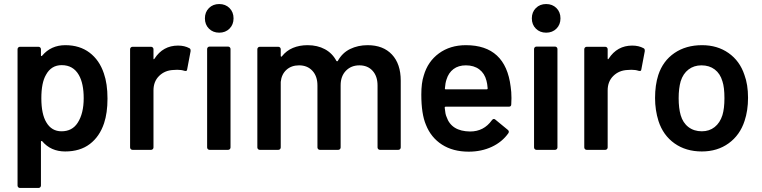

<svg xmlns="http://www.w3.org/2000/svg" viewBox="-20 -743 3777 952"><path d="M495 -379Q513 -328 513 -254Q513 -183 496 -132Q474 -66 425.5 -29Q377 8 303 8Q232 8 189 -43Q188 -44 186 -44Q186 -44 184.5 -43.5Q183 -43 183 -40V177Q183 182 179.5 185.5Q176 189 171 189H79Q74 189 70.5 185.5Q67 182 67 177V-499Q67 -504 70.5 -507.5Q74 -511 79 -511H171Q176 -511 179.5 -507.5Q183 -504 183 -499V-469Q183 -466 184.5 -465.5Q186 -465 186 -465Q188 -465 189 -467Q233 -519 304 -519Q375 -519 424 -482Q473 -445 495 -379ZM365 -134Q395 -180 395 -256Q395 -329 371 -371Q343 -420 286 -420Q234 -420 208 -372Q185 -333 185 -256Q185 -177 210 -136Q236 -92 285 -92Q338 -92 365 -134Z M863 -517Q895 -517 919 -504Q925 -501 925 -493Q925 -491 925 -489L908 -399Q907 -391 901 -391Q898 -391 894 -392Q879 -397 859 -397Q846 -397 839 -396Q797 -394 769 -366.5Q741 -339 741 -295V-12Q741 -7 737.5 -3.5Q734 0 729 0H637Q632 0 628.5 -3.5Q625 -7 625 -12V-499Q625 -504 628.5 -507.5Q632 -511 637 -511H729Q734 -511 737.5 -507.5Q741 -504 741 -499V-454Q741 -450 742 -449.5Q743 -449 743 -449Q744 -449 746 -452Q788 -517 863 -517Z M1067 -581Q1036 -581 1016 -601Q996 -621 996 -652Q996 -683 1016 -703Q1036 -723 1067 -723Q1098 -723 1118 -703Q1138 -683 1138 -652Q1138 -621 1118 -601Q1098 -581 1067 -581ZM1019 0Q1014 0 1010.5 -3.5Q1007 -7 1007 -12V-500Q1007 -505 1010.5 -508.5Q1014 -512 1019 -512H1111Q1116 -512 1119.5 -508.5Q1123 -505 1123 -500V-12Q1123 -7 1119.5 -3.5Q1116 0 1111 0Z M1803 -519Q1880 -519 1923.5 -472.5Q1967 -426 1967 -343V-12Q1967 -7 1963.5 -3.5Q1960 0 1955 0H1864Q1859 0 1855.5 -3.5Q1852 -7 1852 -12V-319Q1852 -365 1827.5 -392Q1803 -419 1762 -419Q1721 -419 1695 -392Q1669 -365 1669 -320V-12Q1669 -7 1665.5 -3.5Q1662 0 1657 0H1566Q1561 0 1557.5 -3.5Q1554 -7 1554 -12V-319Q1554 -365 1529 -392Q1504 -419 1463 -419Q1425 -419 1400.5 -397Q1376 -375 1372 -337V-12Q1372 -7 1368.5 -3.5Q1365 0 1360 0H1268Q1263 0 1259.5 -3.5Q1256 -7 1256 -12V-499Q1256 -504 1259.5 -507.5Q1263 -511 1268 -511H1360Q1365 -511 1368.5 -507.5Q1372 -504 1372 -499V-466Q1372 -463 1373.5 -462.5Q1375 -462 1375 -462Q1377 -462 1378 -464Q1400 -492 1432.5 -505.5Q1465 -519 1505 -519Q1554 -519 1591 -499Q1628 -479 1648 -441Q1650 -439 1651 -439Q1653 -439 1655 -441Q1677 -481 1716 -500Q1755 -519 1803 -519Z M2512 -313Q2516 -288 2516 -257L2515 -226Q2515 -214 2503 -214H2190Q2185 -214 2185 -209Q2188 -176 2194 -164Q2218 -92 2311 -91Q2379 -91 2419 -147Q2423 -153 2429 -153Q2433 -153 2436 -150L2498 -99Q2503 -95 2503 -90Q2503 -87 2501 -83Q2470 -39 2418.5 -15Q2367 9 2304 9Q2226 9 2171.5 -26Q2117 -61 2092 -124Q2069 -178 2069 -274Q2069 -332 2081 -368Q2101 -438 2156.5 -478.5Q2212 -519 2290 -519Q2487 -519 2512 -313ZM2290 -419Q2253 -419 2228.5 -400.5Q2204 -382 2194 -349Q2188 -332 2186 -305Q2186 -304 2186 -303Q2186 -300 2190 -300H2393Q2398 -300 2398 -305Q2396 -330 2392 -343Q2383 -379 2356.5 -399Q2330 -419 2290 -419Z M2688 -581Q2657 -581 2637 -601Q2617 -621 2617 -652Q2617 -683 2637 -703Q2657 -723 2688 -723Q2719 -723 2739 -703Q2759 -683 2759 -652Q2759 -621 2739 -601Q2719 -581 2688 -581ZM2640 0Q2635 0 2631.5 -3.5Q2628 -7 2628 -12V-500Q2628 -505 2631.5 -508.5Q2635 -512 2640 -512H2732Q2737 -512 2740.5 -508.5Q2744 -505 2744 -500V-12Q2744 -7 2740.5 -3.5Q2737 0 2732 0Z M3115 -517Q3147 -517 3171 -504Q3177 -501 3177 -493Q3177 -491 3177 -489L3160 -399Q3159 -391 3153 -391Q3150 -391 3146 -392Q3131 -397 3111 -397Q3098 -397 3091 -396Q3049 -394 3021 -366.5Q2993 -339 2993 -295V-12Q2993 -7 2989.5 -3.5Q2986 0 2981 0H2889Q2884 0 2880.5 -3.5Q2877 -7 2877 -12V-499Q2877 -504 2880.5 -507.5Q2884 -511 2889 -511H2981Q2986 -511 2989.5 -507.5Q2993 -504 2993 -499V-454Q2993 -450 2994 -449.5Q2995 -449 2995 -449Q2996 -449 2998 -452Q3040 -517 3115 -517Z M3460 8Q3381 8 3324.5 -32Q3268 -72 3245 -143Q3228 -197 3228 -257Q3228 -321 3244 -371Q3267 -441 3324 -480Q3381 -519 3461 -519Q3537 -519 3592.5 -480Q3648 -441 3671 -372Q3689 -324 3689 -258Q3689 -195 3672 -144Q3649 -73 3593 -32.5Q3537 8 3460 8ZM3460 -92Q3497 -92 3523.5 -113Q3550 -134 3562 -172Q3572 -205 3572 -256Q3572 -310 3562 -340Q3551 -378 3524 -398.5Q3497 -419 3458 -419Q3421 -419 3394 -398.5Q3367 -378 3355 -340Q3345 -305 3345 -256Q3345 -207 3355 -172Q3366 -134 3393.5 -113Q3421 -92 3460 -92Z"/></svg>

Font: LinhAnh SemBd
Style: Regular
Weight: 600
Monospace: yes
Designer: Jeremy Tribby
Foundry: Tribby Type
Version: Version 1.408